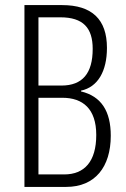

<svg xmlns="http://www.w3.org/2000/svg" viewBox="-20 -734 494 754"><path d="M224 -714H76V0H240C353 0 415 -78 415 -201C415 -297 378 -356 298 -375V-378C364 -392 400 -454 400 -546C400 -658 341 -714 224 -714ZM221 -398H131V-666H217C307 -666 344 -624 344 -542C344 -446 304 -398 221 -398ZM131 -350H225C305 -350 358 -307 358 -204C358 -100 312 -49 232 -49H131Z"/></svg>

Font: Noto Sans Gujarati UI ExtraCondensed Light
Style: Regular
Weight: 300
Width: 2
Designer: Jelle Bosma - Monotype Design Team, Universal Thirst
Foundry: Monotype Imaging Inc.
Version: Version 2.106